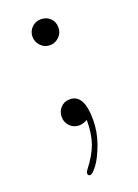

<svg xmlns="http://www.w3.org/2000/svg" viewBox="-124 -484 525 731"><g transform="rotate(-20 139.0 -119.0)"><path d="M137 -106Q194 -106 194 -3Q194 47 176.5 94.5Q159 142 140 167Q121 192 112 192Q109 192 106 190.5Q103 189 102.5 183Q102 177 109 168Q144 123 157.5 84Q171 45 171 -10Q153 0 138 0Q115 0 100 -15.5Q85 -31 85 -53Q85 -75 99.5 -90.5Q114 -106 137 -106ZM138 -430Q160 -430 175 -415.5Q190 -401 190 -378Q190 -355 174 -340Q158 -325 138 -325Q115 -325 100 -341Q85 -357 85 -378Q85 -399 100 -414.5Q115 -430 138 -430Z"/></g></svg>

Font: CMU Serif
Style: Roman
Weight: 500
Version: Version 0.7.0